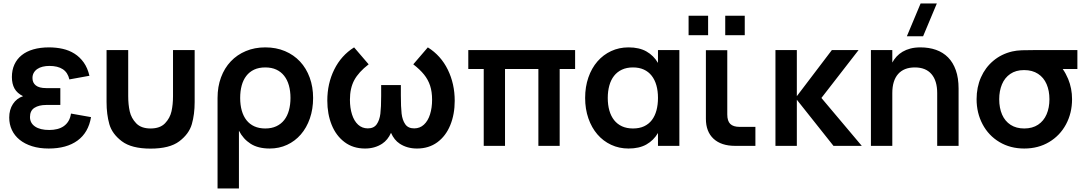

<svg xmlns="http://www.w3.org/2000/svg" viewBox="-20 -822 6120 1082"><path d="M254.5 15Q355.5 15 417 -30Q478.5 -75 493 -162L380 -182Q376.5 -157.5 366 -140Q355.5 -122.5 339.5 -111.2Q323.5 -100 302.8 -94.8Q282 -89.5 257.5 -89.5Q206 -89.5 177.5 -109Q149 -128.5 149 -162.5Q149 -198.5 174.3 -214.5Q199.5 -230.5 240 -230.5H320V-325.5H240Q201 -325.5 182 -340.5Q163 -355.5 163 -382Q163 -399 170.3 -411.8Q177.5 -424.5 190.3 -433.2Q203 -442 220.5 -446.2Q238 -450.5 258.5 -450.5Q305.5 -450.5 333.8 -432Q362 -413.5 371 -374.5L484 -395Q473.5 -439.5 451.8 -470Q430 -500.5 400 -519.5Q370 -538.5 333.3 -546.8Q296.5 -555 256.5 -555Q207 -555 168 -543.8Q129 -532.5 102.3 -511Q75.5 -489.5 61.3 -458.5Q47 -427.5 47 -388Q47 -349.5 61.8 -323Q76.5 -296.5 110 -280Q74 -268 53 -236Q32 -204 32 -159.5Q32 -121.5 47 -89.5Q62 -57.5 90.8 -34.2Q119.5 -11 160.8 2Q202 15 254.5 15Z M580.5 -247V-540H702.5V-280Q702.5 -233 711 -194.8Q719.5 -156.5 747.5 -127.2Q775.5 -98 828.5 -98Q882 -98 910 -127.2Q938 -156.5 946.5 -194.8Q955 -233 955 -280V-540H1077V-247Q1077 -177.5 1061 -122.2Q1045 -67 990.5 -25.8Q936 15.5 828.5 15.5Q721.5 15.5 666.8 -25.8Q612 -67 596.2 -122.2Q580.5 -177.5 580.5 -247Z M1206 240V-270Q1206 -333.5 1225.5 -386Q1245 -438.5 1280.5 -476Q1316 -513.5 1365.5 -534.2Q1415 -555 1475 -555Q1536 -555 1585.8 -534Q1635.5 -513 1670.8 -475.2Q1706 -437.5 1725.2 -385Q1744.5 -332.5 1744.5 -270Q1744.5 -207 1726.2 -154.5Q1708 -102 1675.2 -64.2Q1642.5 -26.5 1597.8 -5.8Q1553 15 1500 15Q1434.5 15 1392.5 -11.8Q1350.5 -38.5 1326.5 -85.5V240ZM1475 -98Q1510.5 -98 1537.2 -110.5Q1564 -123 1581.8 -145.8Q1599.5 -168.5 1608.2 -200.2Q1617 -232 1617 -270Q1617 -309 1608 -340.8Q1599 -372.5 1581.2 -395Q1563.5 -417.5 1537 -429.8Q1510.5 -442 1475 -442Q1438.5 -442 1412 -429.5Q1385.5 -417 1368 -394.2Q1350.5 -371.5 1342 -340Q1333.5 -308.5 1333.5 -270Q1333.5 -230.5 1342.5 -198.8Q1351.5 -167 1369.2 -144.5Q1387 -122 1413.5 -110Q1440 -98 1475 -98Z M2037 15Q1970 15 1922 -21Q1874 -57 1849.2 -118.2Q1824.5 -179.5 1824.5 -255Q1824.5 -351.5 1863.8 -430.5Q1903 -509.5 1975.5 -555L2057.5 -459.5Q2001 -416 1976.5 -370.5Q1952 -325 1952 -260Q1952 -213.5 1963.8 -176.8Q1975.5 -140 1998.2 -119.2Q2021 -98.5 2053 -98.5Q2086.5 -98.5 2102.8 -121.5Q2119 -144.5 2123.5 -180.8Q2128 -217 2128 -281V-342.5H2239V-285Q2239 -219 2243.2 -182Q2247.5 -145 2263.8 -121.8Q2280 -98.5 2314 -98.5Q2346.5 -98.5 2369.2 -119.8Q2392 -141 2403.5 -177.8Q2415 -214.5 2415 -260Q2415 -305 2403.8 -339.2Q2392.5 -373.5 2369.5 -402Q2346.5 -430.5 2309 -459.5L2391 -555Q2464.5 -509 2503.5 -429.5Q2542.5 -350 2542.5 -254Q2542.5 -178 2517.5 -116.8Q2492.5 -55.5 2444.5 -20.2Q2396.5 15 2330 15Q2274.5 15 2233 -12Q2201 -33 2183.5 -73.5Q2165.5 -33 2133.5 -12Q2092 15 2037 15Z M2706 0V-433H2619V-540H3221V-433H3134V0H3014V-433H2826V0Z M3808.5 -540V0H3688V-72.5Q3663.5 -31 3623 -8Q3582.5 15 3522 15Q3469 15 3424 -6Q3379 -27 3346.5 -64.8Q3314 -102.5 3295.8 -155Q3277.5 -207.5 3277.5 -270Q3277.5 -333 3295.8 -385.5Q3314 -438 3346.8 -475.8Q3379.5 -513.5 3424.2 -534.2Q3469 -555 3522 -555Q3582.5 -555 3623 -532Q3663.5 -509 3688 -467.5V-540ZM3547 -442Q3511.5 -442 3484.8 -429.5Q3458 -417 3440.2 -394.2Q3422.5 -371.5 3413.8 -339.8Q3405 -308 3405 -270Q3405 -231 3414 -199.2Q3423 -167.5 3440.8 -145Q3458.5 -122.5 3485.2 -110.2Q3512 -98 3547 -98Q3583.5 -98 3610 -110.5Q3636.5 -123 3653.8 -145.8Q3671 -168.5 3679.5 -200.2Q3688 -232 3688 -270Q3688 -309.5 3679 -341.2Q3670 -373 3652.2 -395.5Q3634.5 -418 3608.2 -430Q3582 -442 3547 -442Z M4067 -733.5H4177V-623.5H4067ZM3860.5 -733.5H3970.5V-623.5H3860.5ZM4237 0H4123Q4044.5 0 4001.2 -40Q3958 -80 3958 -152.5V-539H4078.5V-177Q4078.5 -140.5 4095.2 -123.8Q4112 -107 4148.5 -107H4237Z M4350 -540H4470.5V-280L4668 -540H4818.5L4609 -270L4836.5 0H4677L4470.5 -260V0H4350Z M5182 -617.5H5090.5L5168 -802.5H5259.5ZM5261.5 -297.5Q5261.5 -367 5229.2 -404.5Q5197 -442 5135.5 -442Q5074 -442 5041.2 -404.8Q5008.5 -367.5 5008.5 -297.5V0H4888V-540H5008.5V-469.5Q5018.5 -488 5032.8 -503.5Q5047 -519 5066.5 -530.5Q5086 -542 5110.8 -548.5Q5135.5 -555 5167 -555Q5215.5 -555 5255 -541Q5294.5 -527 5322.8 -498.5Q5351 -470 5366.5 -426.2Q5382 -382.5 5382 -322.5V0H5261.5Z M5752 15Q5673.5 15 5612.2 -21.5Q5551 -58 5517.2 -121.8Q5483.5 -185.5 5483.5 -263Q5483.5 -330 5508 -385.8Q5532.5 -441.5 5577.8 -479.5Q5623 -517.5 5684 -532Q5707.5 -537.5 5738.5 -538.8Q5769.5 -540 5825.5 -540H6051.5V-433H5969Q5986.5 -408 5999.5 -377Q6021.5 -323.5 6021.5 -263Q6021.5 -185 5987.5 -121.5Q5953.5 -58 5892.2 -21.5Q5831 15 5752 15ZM5752 -98Q5798 -98 5830 -119.2Q5862 -140.5 5878 -177.8Q5894 -215 5894 -263Q5894 -310.5 5878 -347.8Q5862 -385 5829.8 -406Q5797.5 -427 5752 -427Q5751 -427 5750 -427Q5705 -427 5673.5 -405.5Q5642 -384 5626.5 -346.8Q5611 -309.5 5611 -263Q5611 -213.5 5627.2 -176.2Q5643.5 -139 5675.2 -118.5Q5707 -98 5752 -98Z"/></svg>

Font: Vela Sans Bd
Style: Bold
Weight: 700
Designer: Principal design: Mikhail Sharanda - project Manrope.
Design modification: Ravid Balaliev
Foundry: Mikhail Sharanda
Version: Version 1.001